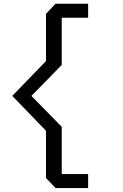

<svg xmlns="http://www.w3.org/2000/svg" viewBox="-20 -836 640 1000"><path d="M269.5 -816.5 219.5 -764V-518L44 -336.5L219.5 -155V91L269.5 143.5H439V70.5H301.5V-175.5L143.5 -336.5L301.5 -497.5V-743.5H439V-816.5Z"/></svg>

Font: Kode
Style: Regular
Weight: 400
Monospace: yes
Designer: Isa Ozler
Foundry: Kadena LLC
Version: Version 1.000;gftools[0.9.28]